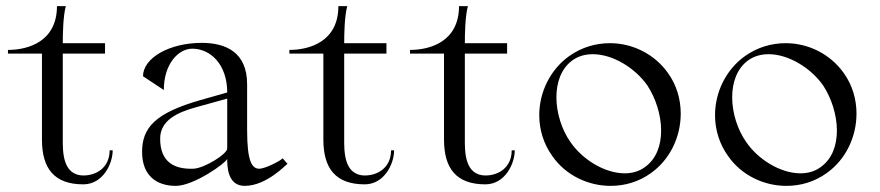

<svg xmlns="http://www.w3.org/2000/svg" viewBox="-20 -600 2873 627"><path d="M252 2C316 2 348 -65 348 -109H338C338 -53 295 -27 253 -27C183 -27 185 -108 185 -147V-425H323V-459H185C185 -488 186 -548 195 -580H166C166 -465 73 -437 6 -437V-425H117V-144C117 -50 157 2 252 2Z M554 7C613 7 717 -67 722 -81C722 -59 722 7 779 7C852 7 916 -65 919 -65L903 -83C895 -74 845 -49 827 -49C803 -49 787 -72 787 -175V-325C787 -429 718 -460 639 -460C532 -460 447 -410 447 -351L515 -306C515 -392 563 -441 608 -441C667 -441 722 -390 722 -298L634 -273C487 -231 444 -183 444 -104C444 -24 494 7 554 7ZM611 -49C550 -47 503 -70 503 -147C503 -207 559 -233 621 -250L722 -278C722 -278 722 -260 722 -236V-115C722 -97 647 -50 611 -49Z M1171 2C1235 2 1267 -65 1267 -109H1257C1257 -53 1214 -27 1172 -27C1102 -27 1104 -108 1104 -147V-425H1242V-459H1104C1104 -488 1105 -548 1114 -580H1085C1085 -465 992 -437 925 -437V-425H1036V-144C1036 -50 1076 2 1171 2Z M1565 2C1629 2 1661 -65 1661 -109H1651C1651 -53 1608 -27 1566 -27C1496 -27 1498 -108 1498 -147V-425H1636V-459H1498C1498 -488 1499 -548 1508 -580H1479C1479 -465 1386 -437 1319 -437V-425H1430V-144C1430 -50 1470 2 1565 2Z M1974 7C2020 7 2066 -6 2106 -35C2168 -79 2203 -153 2203 -229C2203 -275 2190 -322 2161 -362C2117 -424 2045 -459 1972 -459C1926 -459 1880 -446 1839 -417C1777 -373 1741 -299 1741 -224C1741 -177 1755 -130 1784 -90C1827 -28 1900 7 1974 7ZM2020 -34C1954 -34 1881 -80 1843 -136C1815 -175 1797 -231 1797 -282C1797 -330 1812 -375 1848 -402C1868 -417 1892 -423 1916 -423C1982 -423 2055 -377 2094 -321C2121 -280 2139 -225 2139 -174C2139 -126 2124 -82 2087 -55C2067 -40 2044 -34 2020 -34Z M2548 7C2594 7 2640 -6 2680 -35C2742 -79 2777 -153 2777 -229C2777 -275 2764 -322 2735 -362C2691 -424 2619 -459 2546 -459C2500 -459 2454 -446 2413 -417C2351 -373 2315 -299 2315 -224C2315 -177 2329 -130 2358 -90C2401 -28 2474 7 2548 7ZM2594 -34C2528 -34 2455 -80 2417 -136C2389 -175 2371 -231 2371 -282C2371 -330 2386 -375 2422 -402C2442 -417 2466 -423 2490 -423C2556 -423 2629 -377 2668 -321C2695 -280 2713 -225 2713 -174C2713 -126 2698 -82 2661 -55C2641 -40 2618 -34 2594 -34Z"/></svg>

Font: Cantique Normal
Style: Regular
Weight: 400
Designer: Sébastien Hayez
Foundry: Sébastien Hayez & Ariel Martín Pérez
Version: Version 1.000;hotconv 1.0.109;makeotfexe 2.5.65596